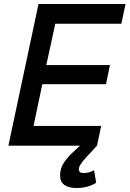

<svg xmlns="http://www.w3.org/2000/svg" viewBox="-20 -730 649 962"><path d="M22 0 173 -710H609L588 -611H257L212 -404H531L511 -308H192L148 -99H487L466 0ZM362 212Q324 212 302.5 196.5Q281 181 281 149Q281 114 300.5 84.5Q320 55 356 23L401 -19L466 0L414 56Q375 97 375 118Q375 137 399 137Q427 137 451 123L462 185Q448 196 421.5 204Q395 212 362 212Z"/></svg>

Font: Geist Mono Medium
Style: Italic
Weight: 500
Italic angle: -12°
Monospace: yes
Designer: Basement.studio, Andrés Briganti, Mateo Zaragoza
Foundry: Basement.studio, Vercel, Andrés Briganti, Guido Ferreyra, Mateo Zaragoza
Version: Version 1.500; ttfautohint (v1.8.4.7-5d5b)